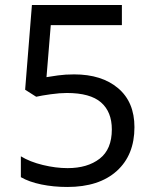

<svg xmlns="http://www.w3.org/2000/svg" viewBox="-20 -734 612 764"><path d="M275 -438Q385 -438 450 -383Q515 -328 515 -228Q515 -117 444.5 -53.5Q374 10 248 10Q193 10 144.5 0Q96 -10 63 -29V-112Q99 -90 150.5 -77.5Q202 -65 249 -65Q328 -65 376.5 -102.5Q425 -140 425 -219Q425 -289 382 -326.5Q339 -364 246 -364Q218 -364 182 -359Q146 -354 124 -349L80 -377L107 -714H465V-634H182L165 -427Q182 -430 211 -434Q240 -438 275 -438Z"/></svg>

Font: Noto Sans Ogham
Style: Regular
Weight: 400
Designer: Monotype Design Team
Foundry: Monotype Imaging Inc.
Version: Version 2.001; ttfautohint (v1.8.4.7-5d5b)